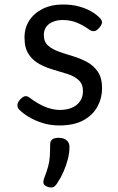

<svg xmlns="http://www.w3.org/2000/svg" viewBox="-20 -539 526 854"><path d="M244 19Q204 19 169 8Q134 -3 107 -19.5Q80 -36 64 -53Q57 -61 57.5 -72.5Q58 -84 71 -98Q82 -109 91 -111Q100 -113 111 -105Q148 -77 181.5 -63.5Q215 -50 246 -50Q276 -50 299 -59.5Q322 -69 335.5 -88Q349 -107 349 -133Q349 -165 330 -182.5Q311 -200 281.5 -209.5Q252 -219 219 -228.5Q186 -238 156.5 -253.5Q127 -269 108 -297Q89 -325 89 -373Q89 -415 110.5 -448Q132 -481 170.5 -500Q209 -519 259 -519Q299 -519 330.5 -510.5Q362 -502 385.5 -488.5Q409 -475 424 -459Q435 -448 433.5 -437.5Q432 -427 421 -415Q410 -402 399.5 -400.5Q389 -399 376 -408Q348 -428 320 -439Q292 -450 258 -450Q222 -450 198.5 -432.5Q175 -415 175 -383Q175 -353 193.5 -336.5Q212 -320 241.5 -309.5Q271 -299 304.5 -289Q338 -279 367.5 -263Q397 -247 415.5 -219.5Q434 -192 434 -146Q434 -103 413.5 -65Q393 -27 351 -4Q309 19 244 19ZM189 291Q177 286 174 278Q171 270 176 255Q188 224 194 202Q200 180 201.5 157.5Q203 135 203 105Q203 88 212.5 81Q222 74 241 74Q264 74 276.5 85Q289 96 289 115Q289 140 282 168Q275 196 263 223.5Q251 251 235 275Q225 291 215 294Q205 297 189 291Z"/></svg>

Font: Playwrite FR Trad
Style: Regular
Weight: 400
Designer: Veronika Burian, José Scaglione
Foundry: TypeTogether
Version: Version 1.000